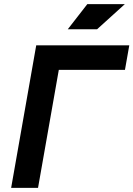

<svg xmlns="http://www.w3.org/2000/svg" viewBox="-20 -914 649 934"><path d="M34.2 0 156.2 -693.4H287.1L165 0ZM135.3 -574.2 156.2 -693.4H608.9L587.9 -574.2ZM309.6 -771.5 404.8 -894H587.4L452.1 -771.5Z"/></svg>

Font: Cascadia Code PL
Style: Italic
Weight: 400
Italic angle: -10°
Monospace: yes
Designer: Aaron Bell
Foundry: Saja Typeworks
Version: Version 2404.023